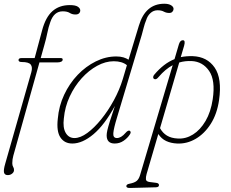

<svg xmlns="http://www.w3.org/2000/svg" viewBox="-31 -740 1202 1000"><path d="M65.5 -427Q65.5 -437.5 81 -437.5H149.5L188.5 -582.5Q206.5 -650.5 242.2 -682Q278 -713.5 332.5 -713.5Q362 -713.5 374.5 -705Q387 -696.5 387 -685.5Q387 -677 381 -670.8Q375 -664.5 362 -664.5Q345 -664.5 332 -672.8Q319 -681 295.5 -681Q250 -681 231 -625Q221.5 -599 215.5 -568.5Q209.5 -538 200 -505.5L181 -437.5H285.5Q295.5 -437.5 295.5 -430Q295.5 -422.5 287.8 -418.8Q280 -415 268 -415H174.5L38.5 70.5Q33 90 33 110Q33 122 37.5 129Q42 136 42 145.5Q42 156.5 32.2 164.2Q22.5 172 9.5 172Q-6.5 172 -10 158.8Q-13.5 145.5 -3.5 111.5L132 -363.5Q139.5 -390 129.2 -403.5Q119 -417 82.5 -417Q65.5 -417 65.5 -427Z M645.5 -40Q633.5 -21 612.8 -6.8Q592 7.5 566.5 7.5Q524.5 7.5 524.5 -35Q524.5 -45.5 528.2 -62Q532 -78.5 541.2 -108.2Q550.5 -138 567.5 -188.5Q514 -90 456.2 -41.2Q398.5 7.5 345.5 7.5Q305 7.5 283.8 -24Q262.5 -55.5 270 -121.5Q275.5 -187.5 303 -246.2Q330.5 -305 373.2 -349.8Q416 -394.5 468 -420.2Q520 -446 574.5 -446Q596 -446 611.8 -441.2Q627.5 -436.5 638.5 -429L692.5 -607Q726.5 -720.5 824.5 -720.5Q847.5 -720.5 860.2 -712.5Q873 -704.5 873 -693.5Q873 -686 867.2 -679.2Q861.5 -672.5 850.5 -672.5Q835 -672.5 822.2 -679.5Q809.5 -686.5 790 -686.5Q768.5 -686.5 752.8 -672Q737 -657.5 730.5 -635.5Q722.5 -616.5 718.2 -598.8Q714 -581 707 -557L578 -126.5Q561.5 -72.5 559.2 -46.8Q557 -21 578 -21Q588.5 -21 599.8 -27.5Q611 -34 624.5 -49.5Q628.5 -54.5 634.5 -58Q640.5 -61.5 645 -58.5Q654 -53 645.5 -40ZM301.5 -123Q295.5 -75 311.2 -48Q327 -21 357 -21Q387.5 -21 423.8 -47.5Q460 -74 496 -118.5Q532 -163 561.8 -217.5Q591.5 -272 608.5 -328L630 -400.5Q605 -421 561.5 -421Q518.5 -421 475 -397.2Q431.5 -373.5 394.2 -332.2Q357 -291 332 -237.2Q307 -183.5 301.5 -123Z M795 -339Q783 -324 773.5 -328Q767 -330.5 766.8 -337.5Q766.5 -344.5 772 -350.5Q822 -410 878 -432L900.5 -508.5Q907 -530.5 921.5 -530.5Q936 -530.5 928 -502L910.5 -442.5Q940 -448.5 973.5 -447.5Q1048 -444.5 1087 -388Q1126 -331.5 1110 -219Q1099.5 -146.5 1066.8 -95Q1034 -43.5 988 -16.8Q942 10 891 7.5Q859 6 834.5 -5.5Q810 -17 793.5 -42L732.5 166.5Q728 182.5 729 194Q730 205.5 748.5 208L780.5 212Q797 213.5 797 224Q797 235 781 235.5L646.5 239Q627 239.5 627 229.5Q627 220 643 217Q669.5 212 681 202.2Q692.5 192.5 698.5 172L868.5 -400.5Q830.5 -380.5 795 -339ZM895.5 -18.5Q936.5 -16 974.2 -39.5Q1012 -63 1039.5 -109.8Q1067 -156.5 1077 -223.5Q1091.5 -322 1058.2 -370.5Q1025 -419 967.5 -422Q933 -423.5 902.5 -414.5L802.5 -72.5Q816 -47.5 838.5 -33.8Q861 -20 895.5 -18.5Z"/></svg>

Font: Fraunces 72pt S100 Thin
Style: Italic
Weight: 100
Italic angle: -16°
Version: Version 1.000; ttfautohint (v1.8.3)